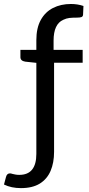

<svg xmlns="http://www.w3.org/2000/svg" viewBox="-89 -747 447 964"><path d="M16 197.5Q-32 197.5 -69 179.5L-59 142Q-54.5 123.5 -39 123.5Q-34 123.5 -27 126Q-21 127.5 -12.5 129.2Q-4 131 8 131Q93.5 131 93.5 25.5V-431.5L37.5 -437.5Q13.5 -441.5 13.5 -460V-496.5H93.5V-545.5Q93.5 -606.5 115.8 -646.8Q138 -687 177.2 -707Q216.5 -727 267 -727Q301 -727 330 -717L328 -672.5Q327 -663.5 319.2 -661Q311.5 -658.5 297 -658.5Q274.5 -658.5 259.2 -656.8Q244 -655 228.5 -647.5Q180 -626 180 -543V-496.5H326V-432H182.5V15.5Q182.5 70 165 111Q147.5 152 110.8 174.8Q74 197.5 16 197.5Z"/></svg>

Font: Verano Sans
Style: Regular
Weight: 400
Designer: Lukasz Dziedzic with Adam Twardoch and Botio Nikoltchev
Foundry: tyPoland Lukasz Dziedzic
Version: Version 3.001;December 28, 2019;FontCreator 12.0.0.2547 64-b